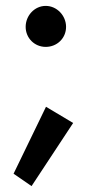

<svg xmlns="http://www.w3.org/2000/svg" viewBox="-20 -456 295 651"><path d="M228 -39 136 -94 26 133 87 175ZM204 -365C204 -403 173 -436 135 -436C97 -436 67 -403 67 -365C67 -327 97 -297 135 -297C173 -297 204 -326 204 -365Z"/></svg>

Font: Mint Spirit No2
Style: Bold
Weight: 700
Designer: HARENDAL Hirwen
Foundry: Arkandis Digital Foundry.
Version: Version 1.004;FFEdit